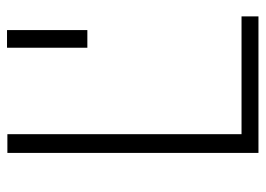

<svg xmlns="http://www.w3.org/2000/svg" viewBox="-122 -616 738 533"><g transform="rotate(-90 246.5 -349.0)"><path d="M430 -698V-475H381V-698ZM468 0H89V-697H141V-47H468Z"/></g></svg>

Font: TitilliumText
Style: Light
Weight: 300
Designer: Accademia di Belle Arti di Urbino and others
Foundry: Accademia di Belle Arti di Urbino and others.
Version: Version 60.001